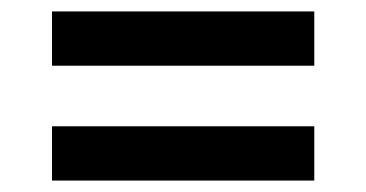

<svg xmlns="http://www.w3.org/2000/svg" viewBox="-20 -444 640 336"><path d="M71 -424H530V-329H71ZM71 -223H530V-128H71Z"/></svg>

Font: JuliaMono
Style: Regular
Weight: 400
Monospace: yes
Designer: cormullion
Foundry: corm
Version: Version 0.055; ttfautohint (v1.8.4)